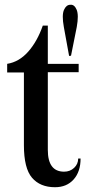

<svg xmlns="http://www.w3.org/2000/svg" viewBox="-20 -767 376 803"><path d="M80 -160V-464H10V-500Q60 -508 98 -551Q136 -594 159 -660H180V-140Q180 -49 248 -49Q273 -49 290 -65Q307 -81 307 -104H317Q317 -49 288 -16.5Q259 16 210 16Q148 16 114 -23.5Q80 -63 80 -160ZM115 -500H309V-465H115ZM274 -747Q291 -749 300.5 -726.5Q310 -704 301 -654L277 -534L269 -533L247 -654Q238 -704 247.5 -725.5Q257 -747 274 -747Z"/></svg>

Font: RL Madena Variable
Style: Regular
Weight: 400
Designer: I Kadek Wantara Putra
Foundry: Roughlines ID
Version: Version 1.000;Glyphs 3.1.2 (3151)